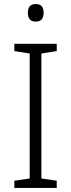

<svg xmlns="http://www.w3.org/2000/svg" viewBox="-20 -931 351 951"><path d="M261 0H51V-36L127 -47V-666L51 -678V-714H261V-678L185 -666V-47L261 -36ZM157 -911Q196 -911 196 -868Q196 -824 157 -824Q118 -824 118 -868Q118 -911 157 -911Z"/></svg>

Font: Noto Sans Tamil Light
Style: Regular
Weight: 300
Designer: Jelle Bosma - Monotype Design Team
Foundry: Monotype Imaging Inc.
Version: Version 2.004; ttfautohint (v1.8.4.7-5d5b)